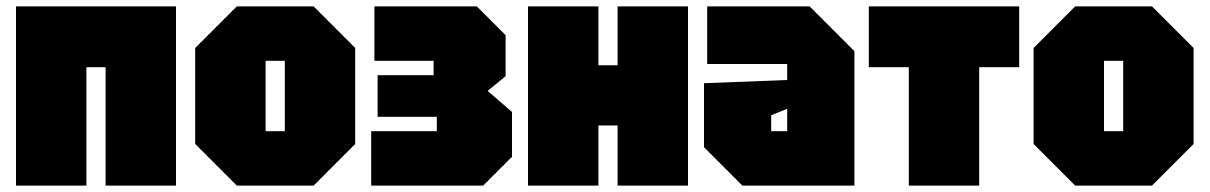

<svg xmlns="http://www.w3.org/2000/svg" viewBox="-20 -580 3780 600"><path d="M30 0V-560H530V0H310V-370H250V0Z M590 -130V-430L720 -560H960L1090 -430V-130L960 0H720ZM810 -170H870V-390H810Z M1580 -90 1490 0H1140V-170H1345V-215H1160V-345H1335V-390H1150V-560H1470L1560 -470V-342L1504 -296L1580 -230Z M1630 0V-560H1850V-376H1910V-560H2130V0H1910V-188H1850V0Z M2180 -120V-320L2440 -330V-380H2190V-560H2510L2650 -420V0H2300ZM2390 -220V-170H2440V-240Z M3040 0V-370H3165V-560H2695V-370H2820V0Z M3210 -130V-430L3340 -560H3580L3710 -430V-130L3580 0H3340ZM3430 -170H3490V-390H3430Z"/></svg>

Font: Tektur Condensed Black
Style: Regular
Weight: 900
Width: 3
Designer: Adam Jagosz
Foundry: Adam Jagosz
Version: Version 1.005;gftools[0.9.30]